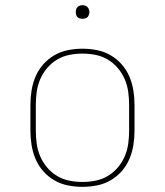

<svg xmlns="http://www.w3.org/2000/svg" viewBox="-20 -717 640 745"><path d="M300 8Q272 8 244 2.5Q216 -3 191.5 -17Q167 -31 148 -52.5Q129 -74 118 -100Q107 -126 102.5 -154Q98 -182 98 -210V-310Q98 -338 102.5 -366Q107 -394 118 -420Q129 -446 148 -467.5Q167 -489 191.5 -503Q216 -517 244 -522.5Q272 -528 300 -528Q328 -528 356 -522.5Q384 -517 408.5 -503Q433 -489 452 -467.5Q471 -446 482 -420Q493 -394 497.5 -366Q502 -338 502 -310V-210Q502 -182 497.5 -154Q493 -126 482 -100Q471 -74 452 -52.5Q433 -31 408.5 -17Q384 -3 356 2.5Q328 8 300 8ZM300 -11Q326 -11 351 -16Q376 -21 398 -34Q420 -47 437 -67Q454 -87 464 -110.5Q474 -134 477.5 -159Q481 -184 481 -210V-310Q481 -336 477.5 -361Q474 -386 464 -409.5Q454 -433 437 -453Q420 -473 398 -486Q376 -499 351 -504Q326 -509 300 -509Q274 -509 249 -504Q224 -499 202 -486Q180 -473 163 -453Q146 -433 136 -409.5Q126 -386 122.5 -361Q119 -336 119 -310V-210Q119 -184 122.5 -159Q126 -134 136 -110.5Q146 -87 163 -67Q180 -47 202 -34Q224 -21 249 -16Q274 -11 300 -11ZM300 -644Q295 -644 289.5 -645.5Q284 -647 280.5 -650.5Q277 -654 275.5 -659.5Q274 -665 274 -670Q274 -675 275.5 -680.5Q277 -686 280.5 -689.5Q284 -693 289.5 -695Q295 -697 300 -697Q305 -697 310.5 -695Q316 -693 319.5 -689.5Q323 -686 325 -680.5Q327 -675 327 -670Q327 -665 325 -659.5Q323 -654 319.5 -650.5Q316 -647 310.5 -645.5Q305 -644 300 -644Z"/></svg>

Font: Iosevka HT Thin Extended
Style: Regular
Weight: 100
Width: 7
Monospace: yes
Designer: Belleve Invis
Foundry: Belleve Invis
Version: Version 32.3.0; ttfautohint (v1.8.4)